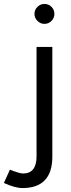

<svg xmlns="http://www.w3.org/2000/svg" viewBox="-73 -738 362 973"><path d="M101.7 -667.5Q101.7 -688.7 116.8 -703.3Q131.8 -718 152.2 -718Q173.3 -718 188 -703.3Q202.7 -688.7 202.7 -667.5Q202.7 -647.2 188 -632.1Q173.3 -617 152.2 -617Q131.8 -617 116.8 -632.1Q101.7 -647.2 101.7 -667.5ZM-53.3 189.2 -22.7 121.8Q25.5 141.2 44 141.2Q78 141.2 95.1 119.4Q112.2 97.7 112.2 53.7V-500H192.2V56Q192.2 135.3 154.2 175.2Q116.2 215 41.2 215Q22 215 -1.7 208.5Q-25.3 202 -53.3 189.2Z"/></svg>

Font: Oak Sans Light
Style: Regular
Weight: 400
Designer: Erik Kennedy, Walven
Foundry: Erik Kennedy, Walven
Version: Version 1.100;Glyphs 3.1.2 (3151)